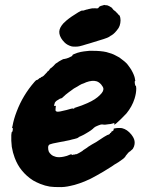

<svg xmlns="http://www.w3.org/2000/svg" viewBox="-20 -702 587 782"><path d="M359 -495Q390 -495 413 -490Q437 -484 451 -476Q465 -469 466 -468Q477 -460 483 -455Q486 -453 488 -451Q498 -443 505 -432Q515 -419 520 -408Q529 -390 530 -378Q531 -374 531 -373V-372Q530 -372 530 -372Q528 -371 529 -363.5Q530 -356 531 -353Q532 -353 533 -353L534 -351Q534 -348 535 -342Q535 -322 528 -300Q518 -268 495 -240Q490 -234 473 -217.5Q456 -201 453 -199Q451 -198 448 -195.5Q445 -193 445 -193Q445 -193 446 -196Q447 -200 445 -200Q442 -201 438 -199L437 -198Q437 -199 431 -197Q428 -197 422 -196Q407 -193 398 -195Q391 -196 380 -191Q367 -186 363 -182Q354 -172 331 -159Q324 -155 321.5 -153.5Q319 -152 315.5 -150.5Q312 -149 308 -147Q304 -146 299 -142Q296 -139 283 -136Q277 -135 274 -134Q271 -133 263 -131Q255 -129 248 -128Q239 -126 222 -123Q189 -117 183 -114Q176 -111 176 -101Q176 -91 179 -84Q182 -78 189 -72Q196 -66 208 -63Q221 -60 240 -64Q252 -66 267 -73Q271 -74 271.5 -74Q272 -74 271.5 -73Q271 -72 271 -72Q274 -70 279 -72L281 -73L283 -72Q284 -73 286 -73.5Q288 -74 290.5 -74Q293 -74 295 -75.5Q297 -77 300 -78Q303 -79 305.5 -81Q308 -83 312 -85Q316 -87 317 -88.5Q318 -90 327 -95.5Q336 -101 339 -104Q346 -109 355 -114Q361 -117 371 -123Q413 -151 417 -152Q428 -155 428 -159Q428 -160 431 -161Q434 -163 434 -166Q434 -166 438 -168Q443 -170 443 -175V-178L447 -179Q462 -182 477 -180Q498 -175 515 -154Q521 -146 524 -140Q532 -124 526 -106Q522 -95 517 -92Q515 -91 512.5 -88Q510 -85 507 -84Q503 -81 500 -77Q499 -75 495.5 -71.5Q492 -68 491 -65Q488 -60 480 -54Q466 -43 445 -31Q442 -29 435 -24Q399 -1 375 12Q347 28 329 35Q310 43 303 45Q283 52 267 55Q242 61 218 60Q200 60 183 58Q164 55 144 47Q129 41 115 33Q88 16 68 -9Q51 -30 40 -59Q32 -80 28 -104Q25 -130 26 -152Q27 -165 29 -165Q31 -165 32 -172.5Q33 -180 31 -181H29L31 -189Q36 -217 48 -248Q73 -314 120 -368Q127 -376 129 -376Q133 -376 138 -381Q140 -384 142 -384Q145 -384 148 -388Q149 -389 150.5 -389Q152 -389 153.5 -390.5Q155 -392 156 -392Q157 -392 165 -401Q167 -403 170 -406Q173 -409 173 -410Q173 -411 177 -413Q182 -418 183 -421Q183 -422 188 -425Q197 -432 202 -438Q206 -443 210 -445Q221 -453 233 -459Q238 -462 243 -462Q250 -463 260 -467Q271 -472 273 -473.5Q275 -475 275 -477Q275 -479 280 -481Q296 -488 309 -490.5Q322 -493 334 -494Q342 -495 343.5 -495Q345 -495 359 -495ZM373 -371Q356 -376 331 -367Q327 -365 322 -363Q312 -360 304 -355Q299 -352 296 -350Q280 -342 268 -332Q265 -330 261 -327Q246 -316 236 -306Q233 -302 228 -301Q224 -301 221 -298Q218 -296 216 -295Q206 -290 202 -281L203 -279L202 -278Q199 -274 201 -271Q201 -270 206 -271Q208 -271 207.5 -270Q207 -269 206.5 -262Q206 -255 206 -253Q207 -247 216 -247Q223 -247 238 -251Q249 -253 269 -259Q277 -261 277 -260Q279 -259 281 -259.5Q283 -260 283 -261Q282 -262 283 -262.5Q284 -263 288 -264Q314 -272 336 -282Q370 -297 387 -315Q403 -330 401 -342Q400 -348 392 -358Q383 -368 373 -371ZM402 -681 404 -682Q411 -680 411 -681L418 -680Q426 -677 433 -672Q436 -670 436 -670L438 -667Q441 -663 442.5 -661.5Q444 -660 446.5 -658.5Q449 -657 451 -655Q453 -653 453 -653Q453 -653 455.5 -650Q458 -647 458.5 -647Q459 -647 460 -646Q463 -641 465 -640Q468 -640 470 -629.5Q472 -619 470 -608Q468 -596 463 -588Q448 -566 434 -558Q431 -557 429 -555Q421 -548 386 -538Q370 -533 344 -525Q337 -523 330 -521Q324 -519 317 -517Q310 -515 303.5 -513.5Q297 -512 286.5 -512Q276 -512 272 -513Q254 -518 243 -529Q225 -547 222 -565Q219 -581 231 -598Q236 -606 250 -618Q269 -634 299 -652Q313 -660 315 -659Q318 -658 323 -660Q325 -661 327.5 -661.5Q330 -662 332.5 -663Q335 -664 335.5 -663.5Q336 -663 337.5 -664Q339 -665 340.5 -665Q342 -665 343.5 -665.5Q345 -666 345 -666Q346 -666 355 -668Q358 -668 363 -668Q367 -669 370 -668Q377 -667 380 -669Q381 -670 381 -670.5Q381 -671 381 -671L383 -672V-673Q384 -673 384.5 -674Q385 -675 385 -675L386 -676L389 -677L391 -678Q393 -678 393 -678.5Q393 -679 395 -679Q397 -679 397 -679.5Q397 -680 400 -680.5Q403 -681 402 -681Z"/></svg>

Font: TT2020 Style B
Style: Italic
Weight: 400
Italic angle: -15°
Version: Version 0.2.000